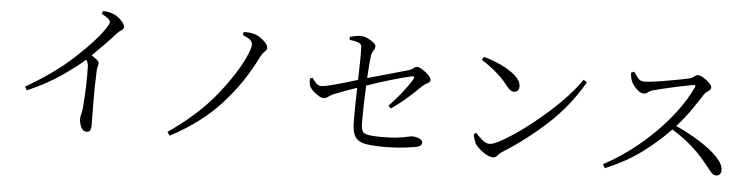

<svg xmlns="http://www.w3.org/2000/svg" viewBox="-48 -999 4995 1274"><g transform="rotate(5 2450.0 -361.5)"><path d="M586 -746 593 -765Q627 -766 658 -754Q689 -743 715 -717Q741 -691 741 -671Q741 -657 729 -651Q717 -645 696 -624Q642 -562 544 -466Q566 -452 580.5 -440Q595 -428 595 -417Q595 -407 590.5 -395.5Q586 -384 586 -365Q581 -253 582.5 -152.5Q584 -52 584 -7Q584 21 577 31.5Q570 42 554 42Q529 42 516.5 14Q504 -14 504 -39Q504 -53 508.5 -69.5Q513 -86 516 -110Q529 -267 525 -390Q525 -415 510 -434Q462 -390 364.5 -322Q267 -254 135 -197L122 -221Q312 -331 438.5 -448.5Q565 -566 618 -644Q645 -683 645 -695Q645 -719 586 -746Z M1597 -630Q1597 -648 1581.5 -661Q1566 -674 1531 -688L1536 -708Q1571 -710 1604 -702Q1638 -692 1669 -665Q1700 -638 1700 -617Q1700 -606 1693.5 -599Q1687 -592 1678 -583Q1669 -574 1660 -557Q1574 -379 1442 -233.5Q1310 -88 1106 20L1089 -4Q1285 -138 1407.5 -292.5Q1530 -447 1580 -568Q1597 -609 1597 -630Z M2552 -288 2535 -305Q2634 -408 2685 -496Q2695 -515 2674 -513Q2551 -485 2376 -425Q2369 -283 2370 -184Q2368 -125 2390.5 -109.5Q2413 -94 2504 -94Q2574 -94 2615 -99.5Q2656 -105 2678.5 -110.5Q2701 -116 2712 -116Q2732 -116 2755.5 -107Q2779 -98 2779 -78Q2779 -65 2766.5 -57.5Q2754 -50 2733 -47Q2633 -30 2534 -30Q2456 -30 2408 -38Q2360 -46 2338 -76Q2316 -106 2315 -171Q2314 -290 2318 -405Q2236 -378 2163 -348Q2138 -336 2128.5 -327Q2119 -318 2098 -318Q2081 -318 2050 -341Q2019 -364 2007 -387Q1998 -410 2001 -440L2017 -446Q2032 -423 2045.5 -409.5Q2059 -396 2078 -396Q2104 -396 2183.5 -418Q2263 -440 2319 -458Q2324 -601 2321 -680Q2319 -698 2298 -705.5Q2277 -713 2240 -718L2239 -737Q2282 -750 2313 -750Q2340 -750 2377 -728.5Q2414 -707 2414 -690Q2414 -673 2404 -660Q2394 -647 2390 -625Q2384 -577 2378 -475Q2534 -520 2650 -552Q2671 -559 2680.5 -568.5Q2690 -578 2701 -578Q2723 -578 2760.5 -548Q2798 -518 2798 -500Q2798 -484 2781 -476.5Q2764 -469 2746 -453Q2714 -420 2663.5 -375Q2613 -330 2552 -288Z M3126 -662 3138 -683Q3197 -667 3254.5 -640Q3312 -613 3351 -579Q3390 -545 3390 -506Q3390 -473 3355 -469Q3331 -469 3300 -511Q3243 -587 3126 -662ZM3225 -111Q3264 -111 3377 -186Q3490 -261 3612 -370.5Q3734 -480 3810 -589L3833 -574Q3742 -415 3607.5 -290Q3473 -165 3308 -61Q3294 -51 3283 -37.5Q3272 -24 3255 -24Q3226 -24 3189.5 -50.5Q3153 -77 3136 -101Q3120 -134 3115 -166L3131 -176Q3154 -150 3177.5 -130.5Q3201 -111 3225 -111Z M4119 -663 4140 -672Q4152 -653 4168 -632.5Q4184 -612 4209 -612Q4250 -612 4358 -630.5Q4466 -649 4516 -661Q4531 -667 4542 -676.5Q4553 -686 4563 -686Q4586 -686 4622 -657.5Q4658 -629 4658 -612Q4658 -597 4642 -587.5Q4626 -578 4615 -564Q4589 -522 4546.5 -460.5Q4504 -399 4449 -337Q4531 -300 4605 -254Q4679 -208 4726.5 -160Q4774 -112 4774 -70Q4774 -55 4765.5 -44Q4757 -33 4740 -33Q4720 -33 4702 -56.5Q4684 -80 4646 -125Q4553 -235 4425 -312Q4356 -237 4250 -156.5Q4144 -76 4001 -17L3986 -42Q4167 -138 4321.5 -292Q4476 -446 4550 -604Q4556 -622 4538 -618Q4394 -591 4273 -559Q4251 -552 4241.5 -542.5Q4232 -533 4214 -533Q4192 -533 4167.5 -557Q4143 -581 4133 -602Q4123 -621 4119 -663Z"/></g></svg>

Font: Han-Nom Khai
Style: Regular
Weight: 400
Version: Version 1.200;June 22, 2023;FontCreator 14.0.0.2814 64-bit